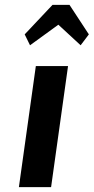

<svg xmlns="http://www.w3.org/2000/svg" viewBox="-20 -773 387 793"><path d="M347 -631 313 -586 221 -671 104 -586 82 -631 197 -753H267ZM191 0H58L128 -500H261Z"/></svg>

Font: Arsenal
Style: Bold Italic
Weight: 700
Italic angle: -9.10001°
Designer: Andrij Shevchenko
Foundry: Stairsfor
Version: Version 2.001;PS 002.001;hotconv 1.0.88;makeotf.lib2.5.64775